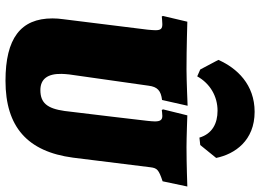

<svg xmlns="http://www.w3.org/2000/svg" viewBox="-144 -791 947 699"><g transform="rotate(90 329.5 -441.5)"><path d="M383 -760C429 -760 467 -741 481 -694L508 -697L555 -755C541 -823 492 -895 387 -895C288 -895 228 -831 198 -763L233 -697L258 -686C284 -733 331 -760 383 -760ZM251 -220 292 -509C296 -541 310 -554 344 -558L365 -651C365 -651 271 -647 233 -647C155 -647 59 -650 59 -650L38 -561L40 -557C40 -557 58 -559 68 -559C84 -559 90 -554 90 -534C90 -526 89 -517 88 -505L50 -199C48 -185 47 -172 47 -159C47 -43 120 12 274 12C442 12 532 -68 554 -234L589 -516C592 -540 598 -546 640 -560L659 -650C659 -650 577 -647 516 -647C481 -647 400 -650 400 -650L378 -561L381 -557C381 -557 393 -559 402 -559C416 -559 422 -552 422 -532C422 -525 421 -516 420 -505C420 -505 392 -265 384 -203C375 -139 354 -115 308 -115C268 -115 248 -141 249 -192C249 -198 250 -211 251 -220Z"/></g></svg>

Font: Alegreya SC Black
Style: Italic
Weight: 900
Italic angle: -7°
Designer: Juan Pablo del Peral
Foundry: Huerta Tipografica
Version: Version 2.007;PS 002.007;hotconv 1.0.88;makeotf.lib2.5.64775